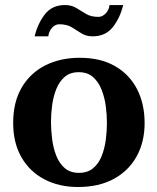

<svg xmlns="http://www.w3.org/2000/svg" viewBox="-20 -729 624 761"><path d="M553.2 -241.2Q553.2 -166.5 521.7 -109.4Q490.2 -52.2 431.2 -20Q372.1 12.2 289.1 12.2Q213.4 12.2 155.3 -18.6Q97.2 -49.3 64.7 -106.2Q32.2 -163.1 32.2 -242.2Q32.2 -324.2 65.9 -381.8Q99.6 -439.5 159.2 -469.7Q218.8 -500 295.9 -500Q378.4 -500 435.8 -467Q493.2 -434.1 523.2 -375.7Q553.2 -317.4 553.2 -241.2ZM403.8 -242.2Q403.8 -273.9 399.2 -308.8Q394.5 -343.8 382.3 -374.3Q370.1 -404.8 348.4 -423.8Q326.7 -442.9 292 -442.9Q258.3 -442.9 236.8 -424.6Q215.3 -406.2 203.4 -376.7Q191.4 -347.2 186.8 -312.7Q182.1 -278.3 182.1 -246.1Q182.1 -213.9 186.5 -178.7Q190.9 -143.6 202.6 -112.8Q214.4 -82 236.3 -63Q258.3 -43.9 293 -43.9Q327.1 -43.9 348.9 -62Q370.6 -80.1 382.6 -109.6Q394.5 -139.2 399.2 -173.8Q403.8 -208.5 403.8 -242.2ZM468.3 -709Q455.6 -657.2 426.8 -621.1Q397.9 -585 347.2 -585Q321.3 -585 302.7 -596.9Q284.2 -608.9 264.6 -620.8Q245.1 -632.8 215.3 -632.8Q198.7 -632.8 186.3 -618.9Q173.8 -605 171.4 -585H117.2Q129.9 -636.7 158.4 -672.9Q187 -709 237.3 -709Q263.7 -709 282.5 -697.3Q301.3 -685.5 321 -673.8Q340.8 -662.1 370.1 -662.1Q385.7 -662.1 398.9 -675.8Q412.1 -689.5 414.1 -709Z"/></svg>

Font: Charis
Style: Bold
Weight: 700
Designer: Walt Agee, Miriam Martin, Annie Olsen, Victor Gaultney, Lorna Priest, Alan Ward, Bob Hallissy, Martin Hosken, Sharon Cor
Foundry: SIL Global
Version: Version 7.000